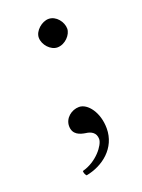

<svg xmlns="http://www.w3.org/2000/svg" viewBox="-110 -460 475 643"><g transform="rotate(-20 128.0 -139.0)"><path d="M93 -359C93 -333 117 -307 141 -307C169 -307 193 -333.9 193 -355C193 -379 172 -407 145 -407C121 -407 93 -383 93 -359ZM140 -95C113 -95 87 -74 87 -46C87 -14.5 113 -8 131 -5C150 -3 167 6 167 29C167 50 131 98 79 111C79 117.3 81 123.7 86 129C146 118 203 74 203 4C203 -53 170.7 -95 140 -95Z"/></g></svg>

Font: Libertinus Serif Display
Style: Regular
Weight: 400
Designer: Philipp H. Poll
Foundry: Khaled Hosny
Version: Version 6.1